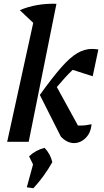

<svg xmlns="http://www.w3.org/2000/svg" viewBox="-20 -751 550 1017"><path d="M18 0 156 -630 85 -697Q170 -734 279 -731L132 0ZM302 -28 191 -248Q257 -340 304 -393.5Q351 -447 389.5 -469.5Q428 -492 468 -492Q477 -492 485 -491Q493 -490 501 -489L471 -347L365 -381Q328 -346 281 -290L393 -86Q400 -86 408 -86Q433 -86 465 -93Q461 -47 433.5 -20Q406 7 371 7Q354 7 335.5 -2Q317 -11 302 -28ZM122 241 155 120 134 77Q169 44 216 32Q247 64 257 108Q215 183 157 246Z"/></svg>

Font: Piazzolla SemiBold
Style: Italic
Weight: 600
Italic angle: -11.3°
Designer: Juan Pablo del Peral
Foundry: Huerta Tipografica
Version: Version 1.330